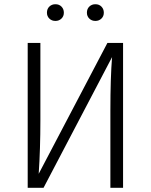

<svg xmlns="http://www.w3.org/2000/svg" viewBox="-20 -888 713 908"><path d="M562 0H502V-365Q502 -520 510 -618L186 0H111V-685H171V-320Q171 -184 163 -66L488 -685H562ZM242 -789Q225 -789 213.5 -800Q202 -811 202 -828Q202 -846 213.5 -857Q225 -868 242 -868Q260 -868 271 -856.5Q282 -845 282 -828Q282 -811 270.5 -800Q259 -789 242 -789ZM431 -789Q414 -789 402.5 -800Q391 -811 391 -828Q391 -846 402.5 -857Q414 -868 431 -868Q449 -868 460 -856.5Q471 -845 471 -828Q471 -811 459.5 -800Q448 -789 431 -789Z"/></svg>

Font: Trujillo Light
Style: Regular
Weight: 300
Designer: Fira Sans original fonts by bBox Type GmbH, Carrois Corporate GbR, & Edenspiekermann AG / Changes by Cristiano Sobral
Foundry: Fira Sans original fonts by bBox Type GmbH, Carrois Corporate GbR, & Edenspiekermann AG / Changes by Cristiano Sobral
Version: Version 4.301;July 28, 2020;FontCreator 13.0.0.2655 64-bit